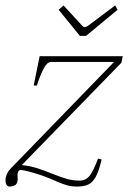

<svg xmlns="http://www.w3.org/2000/svg" viewBox="-33 -677 472 707"><path d="M183 -641 201 -657 270 -582Q275 -577 279 -577Q283 -577 291 -582L391 -657L400 -641L284 -545H261ZM-12 -23Q-6 -44 5 -55L387 -449H155Q139 -449 124.5 -418Q110 -387 103 -362H91L113 -470H419L414 -446L47 -69Q78 -66 103 -58Q128 -50 160 -37Q193 -24 214 -18Q235 -12 260 -12Q284 -12 298 -31Q312 -50 328 -93L341 -90Q332 -49 320.5 -27.5Q309 -6 293 2Q277 10 251 10Q230 10 213 5Q196 0 177.5 -8Q159 -16 150 -20Q118 -33 85.5 -42Q53 -51 43 -51Q34 -51 32 -38Q31 -33 32 -23.5Q33 -14 31 -9Q29 2 20.5 6Q12 10 3 10Q-7 10 -10.5 0.5Q-14 -9 -12 -23Z"/></svg>

Font: Taviraj Thin
Style: Italic
Weight: 250
Italic angle: -12°
Designer: Katatrad Team
Foundry: CadsonDemak
Version: Version 1.001